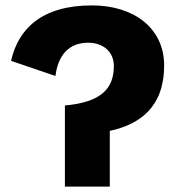

<svg xmlns="http://www.w3.org/2000/svg" viewBox="-20 -690 650 710"><path d="M320 -670C133 -670 47 -582 21 -465L185 -409C195 -489 237 -532 306 -532C361 -532 401 -499 401 -446C401 -364 356 -312 220 -300V0H386V-206C497 -230 587 -294 587 -448C587 -586 475 -670 320 -670Z"/></svg>

Font: Work Sans
Style: Bold
Weight: 700
Designer: Wei Huang
Foundry: Wei Huang
Version: Version 2.012